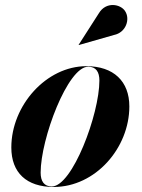

<svg xmlns="http://www.w3.org/2000/svg" viewBox="-20 -733 563 763"><path d="M433 -594C480.5 -603.5 498.5 -657 477 -689C459 -717 401.5 -728 373 -680.5L292.5 -555L293 -554ZM193.5 10C359.5 10 494 -145 494 -310C494 -410 431.5 -470 323 -470C164.5 -470 25 -314.5 25 -147C25 -47 85 10 193.5 10ZM186 8C155 8 141.5 -13 141.5 -47C141.5 -181 249 -468 330.5 -468C361.5 -468 375 -447 375 -413C375 -279 267.5 8 186 8Z"/></svg>

Font: Bodoni* 96pt
Style: Bold Italic
Weight: 700
Italic angle: -13°
Version: Version 2.3